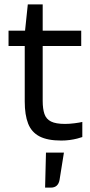

<svg xmlns="http://www.w3.org/2000/svg" viewBox="-20 -634 411 877"><path d="M356 -8Q348 -5 332.5 -1Q317 3 298.5 5.5Q280 8 260 8Q197 8 160.5 -11Q124 -30 108.5 -69.5Q93 -109 93 -170V-480L107 -614H175V-173Q175 -137 183 -113.5Q191 -90 213 -79Q235 -68 277 -68Q297 -68 320.5 -71Q344 -74 356 -77ZM19 -424V-494H351V-424ZM252 188Q249 205 239 214Q229 223 212 223H186L190 63H272Z"/></svg>

Font: Blinker
Style: Regular
Weight: 400
Designer: Juergen Huber
Foundry: supertype
Version: 1.017